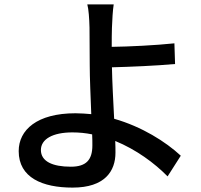

<svg xmlns="http://www.w3.org/2000/svg" viewBox="-20 -808 913 873"><path d="M65 -121C65 0 173 45 310 45C457 45 505 -30 505 -114C505 -128 505 -146 504 -167C599 -128 682 -67 742 -6L802 -100C733 -164 625 -232 499 -268C495 -349 490 -439 489 -502C569 -504 691 -509 776 -517L773 -611C688 -602 567 -596 488 -595C488 -627 488 -657 489 -682C490 -716 493 -763 497 -788H377C383 -766 386 -724 387 -682C387 -640 388 -569 388 -511C388 -455 392 -367 395 -289C372 -291 347 -293 323 -293C148 -293 65 -217 65 -121ZM166 -126C166 -175 219 -206 309 -206C340 -206 370 -203 399 -197C400 -177 400 -160 400 -147C400 -80 371 -50 302 -50C219 -50 166 -74 166 -126Z"/></svg>

Font: GenEiGothic-pro-SemiBold
Style: Regular
Weight: 500
Designer: Ryoko NISHIZUKA (kana & ideographs); Paul D. Hunt (Latin, Greek & Cyrillic); Wenlong ZHANG (bopomofo); Sandoll Communica
Foundry: Adobe Systems Incorporated; o_tamon
Version: Version 1.000.140830